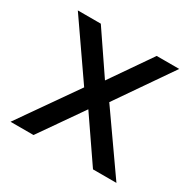

<svg xmlns="http://www.w3.org/2000/svg" viewBox="-119 -619 738 738"><g transform="rotate(30 250.0 -250.0)"><path d="M250 -191 117 0H15L194 -256L25 -500H127L250 -319L375 -500H475L306 -255L485 0H381Z"/></g></svg>

Font: Retni Sans Medium
Style: Regular
Weight: 500
Designer: Vitaly Kuzmin
Foundry: ParaType Ltd.
Version: Version 1.00;March 2, 2019;FontCreator 11.5.0.2425 64-bit; t